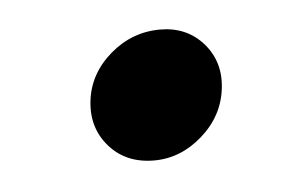

<svg xmlns="http://www.w3.org/2000/svg" viewBox="-27 -446 305 201"><g transform="rotate(-5 125.5 -346.0)"><path d="M128.5 -277.5Q99 -277.5 81.5 -297.5Q64 -317.5 67.5 -346Q71 -374 94 -393.8Q117 -413.5 146.5 -413.5Q174.5 -413.5 191.8 -393.8Q209 -374 205.5 -346Q202 -317.5 179.2 -297.5Q156.5 -277.5 128.5 -277.5Z"/></g></svg>

Font: Anybody UltraExpanded Regular
Style: Italic
Weight: 400
Width: 9
Italic angle: -10°
Designer: Tyler Finck
Foundry: Etcetera Type Company
Version: Version 1.010; ttfautohint (v1.8.3) -l 8 -r 50 -G 200 -x 14 